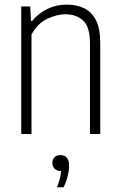

<svg xmlns="http://www.w3.org/2000/svg" viewBox="-20 -568 510 814"><path d="M70 0V-540.5H108L111.5 -479H116Q143.5 -512 181 -530.2Q218.5 -548.5 263 -548.5Q303 -548.5 335.2 -533.8Q367.5 -519 386.2 -483.5Q405 -448 405 -386V0H361.5V-384Q361.5 -454 332.5 -480.8Q303.5 -507.5 256.5 -507.5Q223 -507.5 181.5 -488.8Q140 -470 113.5 -421.5V0ZM221.5 226Q230 205 234 188.2Q238 171.5 239 157H237.5Q221.5 157 211.8 147.5Q202 138 202 122.5Q202 108 211.2 98.8Q220.5 89.5 235.5 89.5Q273 89.5 273 135Q273 154 267 178.5Q261 203 249.5 226Z"/></svg>

Font: Encode Sans Condensed Condensed ExtraLight
Style: Regular
Weight: 200
Width: 3
Designer: Multiple Designers
Foundry: Impallari Type
Version: Version 3.000; ttfautohint (v1.8.3) -l 8 -r 50 -G 200 -x 14 